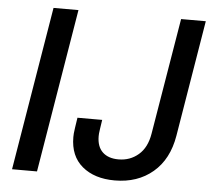

<svg xmlns="http://www.w3.org/2000/svg" viewBox="-52 -784 933 850"><g transform="rotate(5 414.5 -359.5)"><path d="M262.7 -727.5 142.1 0H31.2L151.9 -727.5ZM487.8 9.8Q397.9 9.8 343.5 -35.6Q289.1 -81.1 289.1 -165.5Q289.1 -172.9 289.8 -181.9Q290.5 -190.9 293 -207.5Q295.4 -224.1 299.8 -252.4H409.7Q405.8 -226.1 403.6 -211.9Q401.4 -197.8 400.9 -190.9Q400.4 -184.1 400.4 -179.2Q400.4 -132.8 425.8 -108.6Q451.2 -84.5 496.6 -84.5Q547.9 -84.5 585.2 -116.5Q622.6 -148.4 632.8 -210.9L718.8 -727.5H828.6L743.2 -211.4Q725.6 -105.5 657.5 -47.9Q589.4 9.8 487.8 9.8Z"/></g></svg>

Font: Inter 20pt Medium
Style: Italic
Weight: 500
Italic angle: -9.3988°
Version: Version 4.001;git-66647c0bb